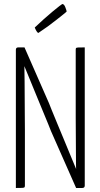

<svg xmlns="http://www.w3.org/2000/svg" viewBox="-20 -936 500 956"><path d="M359 0 234 -283Q232 -289 220.5 -317Q209 -345 192 -386Q175 -427 157 -471Q139 -515 123 -554Q107 -593 97 -617Q87 -641 87 -641L65 -672L71 -700H102L224 -422Q226 -416 237.5 -388Q249 -360 265.5 -320Q282 -280 300 -237Q318 -194 333.5 -156Q349 -118 359 -94.5Q369 -71 369 -71L396 -28L389 0ZM59 0V-688Q59 -700 71 -700L104 -688L100 -631Q101 -626 101.5 -598Q102 -570 102.5 -529.5Q103 -489 103 -443.5Q103 -398 103.5 -357.5Q104 -317 104 -289.5Q104 -262 104 -258V-12Q104 -6 102 -3.5Q100 -1 90.5 -0.5Q81 0 59 0ZM389 0 357 -12 360 -79Q359 -84 358.5 -112Q358 -140 358 -180.5Q358 -221 357.5 -265.5Q357 -310 357 -350.5Q357 -391 357 -418Q357 -445 357 -449V-688Q357 -694 358.5 -696.5Q360 -699 369.5 -699.5Q379 -700 402 -700V-12Q402 0 389 0ZM171 -772Q168 -772 163.5 -778.5Q159 -785 156 -792Q153 -799 153 -799Q175 -820 198.5 -841Q222 -862 242.5 -879Q263 -896 276 -906Q289 -916 290 -916Q299 -916 305 -900.5Q311 -885 312 -879Q310 -876 296 -865Q282 -854 262 -838Q242 -822 218 -804.5Q194 -787 171 -772Z"/></svg>

Font: Yanone Kaffeesatz ExtraLight Light
Style: Regular
Weight: 300
Version: Version 2.003